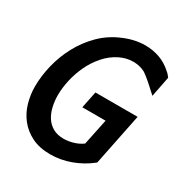

<svg xmlns="http://www.w3.org/2000/svg" viewBox="-161 -790 875 922"><g transform="rotate(30 276.5 -329.0)"><path d="M520 -354 462 -68 459 -65Q414 -29 358.5 -8.5Q303 12 246 12Q186 12 143 -9.5Q100 -31 72.5 -66Q45 -101 32.5 -145Q20 -189 20 -233Q20 -292 35 -353.5Q50 -415 80 -471Q110 -527 155.5 -572.5Q201 -618 263 -644Q323 -670 382 -670Q424 -670 461.5 -656.5Q499 -643 531 -614Q532 -614 532 -613Q533 -613 533 -612Q535 -611 540 -606Q543 -603 549 -595L550 -594Q550 -593 551 -593L553 -589L531 -477L511 -495Q502 -503 492.5 -512Q483 -521 473 -529Q463 -537 454 -544.5Q445 -552 437 -557Q420 -566 403.5 -569.5Q387 -573 371 -573Q350 -573 332.5 -568.5Q315 -564 296 -555Q256 -535 225.5 -500Q195 -465 175.5 -423.5Q156 -382 146 -337.5Q136 -293 136 -253Q136 -221 143 -190.5Q150 -160 165 -136.5Q180 -113 204.5 -99Q229 -85 264 -85Q290 -85 317 -93Q344 -101 366 -117L396 -261H267L286 -354Z"/></g></svg>

Font: Codetta
Style: Bold Italic
Weight: 700
Italic angle: -11°
Designer: Ulrich Proeller
Foundry: PROSA GmbH
Version: Version 2.00;September 29, 2018;FontCreator 11.5.0.2427 64-b